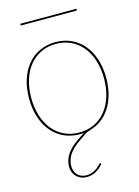

<svg xmlns="http://www.w3.org/2000/svg" viewBox="-134 -744 767 1057"><g transform="rotate(-15 250.0 -215.0)"><path d="M410 -660V-670H90V-660ZM250 -512.5C374.5 -512.5 457.5 -411.5 457.5 -260C457.5 -108.5 374.5 -7.5 250 -7.5C125.5 -7.5 42.5 -108.5 42.5 -260C42.5 -411.5 125.5 -512.5 250 -512.5ZM250 -522.5C118 -522.5 30 -417.5 30 -260C30 -102.5 118 2.5 250 2.5C257.5 2.5 265 2 272 1.5C229 31 145.5 74.5 145.5 161C146 201.5 174.5 240 227.5 240C256.5 240 289 227.5 319 193.5C322 190 319.5 187 319 186.5C318.5 186 314.5 183.5 311.5 187C283.5 219 253.5 230 227.5 230C180.5 230 158.5 196.5 158 161C158 81 233.5 41 277.5 10C289 2 295.5 -1 311 -5.5C408.5 -33 470 -128.5 470 -260C470 -417.5 382 -522.5 250 -522.5Z"/></g></svg>

Font: ZnikomitSC
Style: Regular
Weight: 100
Designer: gluk
Foundry: gluk
Version: Version 0.55